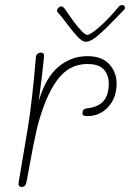

<svg xmlns="http://www.w3.org/2000/svg" viewBox="-20 -732 514 759"><path d="M441 -402Q441 -346 408 -309.5Q375 -273 325 -273Q306 -273 306 -283Q306 -294 310.5 -298.5Q315 -303 326 -304Q369 -309 389.5 -333Q410 -357 410 -402Q410 -435 390.5 -457Q371 -479 325 -479Q252 -479 205 -414Q158 -349 127 -228Q112 -164 95 -68L85 -14Q83 -3 78.5 2Q74 7 66 7Q58 7 55 2.5Q52 -2 54 -13L90 -226Q107 -329 122 -507Q123 -515 128.5 -519.5Q134 -524 142 -524Q156 -524 154 -507Q147 -434 133 -332Q160 -425 210.5 -467.5Q261 -510 325 -510Q383 -510 412 -478Q441 -446 441 -402ZM474 -701Q474 -697 471.5 -694.5Q469 -692 468 -691L441 -663Q398 -618 368.5 -592.5Q339 -567 320 -567Q305 -567 286 -587.5Q267 -608 240 -644Q221 -670 210 -681Q205 -686 205 -689Q205 -695 211 -701Q217 -707 222 -707Q230 -707 240 -692Q269 -648 292 -621Q315 -594 325 -594Q337 -594 373 -625.5Q409 -657 449 -705Q455 -712 463 -712Q468 -712 471 -709Q474 -706 474 -701Z"/></svg>

Font: Mali ExtraLight
Style: Italic
Weight: 275
Italic angle: -10°
Version: Version 1.000; ttfautohint (v1.6)